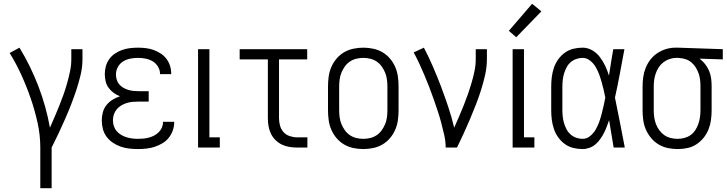

<svg xmlns="http://www.w3.org/2000/svg" viewBox="-20 -780 3841 1015"><path d="M193 215V0Q193 -66 178.5 -131.5Q164 -197 142.5 -259.5Q121 -322 93.5 -382.5Q66 -443 31 -500L83 -528Q142 -431 183 -324Q224 -217 244 -105Q257 -134 269.5 -163.5Q282 -193 294 -222.5Q306 -252 316.5 -282Q327 -312 335.5 -342.5Q344 -373 350.5 -404.5Q357 -436 357 -468V-520H416V-468Q416 -426 406.5 -385.5Q397 -345 384 -305.5Q371 -266 356 -227.5Q341 -189 324 -150.5Q307 -112 289.5 -74.5Q272 -37 253 0V215Z M710 8Q687 8 664 5.5Q641 3 619 -4.5Q597 -12 577.5 -25Q558 -38 544 -56.5Q530 -75 524 -97.5Q518 -120 518 -143Q518 -164 523.5 -185.5Q529 -207 542.5 -224Q556 -241 574.5 -252.5Q593 -264 614 -271Q596 -278 580.5 -289.5Q565 -301 554 -316Q543 -331 538.5 -350Q534 -369 534 -388Q534 -409 539.5 -429.5Q545 -450 557.5 -467.5Q570 -485 588 -497Q606 -509 626 -516Q646 -523 667 -525.5Q688 -528 710 -528Q730 -528 751 -525.5Q772 -523 791.5 -516Q811 -509 829 -497.5Q847 -486 859.5 -469.5Q872 -453 878.5 -433Q885 -413 885 -392V-388H826V-390Q826 -410 815 -428Q804 -446 787 -456Q770 -466 750 -470Q730 -474 710 -474Q689 -474 668.5 -470Q648 -466 630.5 -455Q613 -444 603 -425.5Q593 -407 593 -387Q593 -373 597 -359Q601 -345 610 -334.5Q619 -324 631.5 -316.5Q644 -309 657.5 -305Q671 -301 684.5 -299.5Q698 -298 713 -298H766V-243H712Q697 -243 681 -241.5Q665 -240 650 -235.5Q635 -231 621 -222.5Q607 -214 597 -202Q587 -190 582 -175Q577 -160 577 -144Q577 -128 582 -113Q587 -98 597 -86.5Q607 -75 620.5 -67Q634 -59 648.5 -54.5Q663 -50 678.5 -48Q694 -46 710 -46Q725 -46 739.5 -47.5Q754 -49 768.5 -53Q783 -57 796 -64Q809 -71 819.5 -81.5Q830 -92 836 -106Q842 -120 842 -135V-136H901V-134Q901 -112 893.5 -90.5Q886 -69 872 -51.5Q858 -34 838.5 -22.5Q819 -11 798 -4Q777 3 754.5 5.5Q732 8 710 8Z M1027 0V-520H1087V-54H1142V0Z M1550 0Q1529 0 1508.5 -3.5Q1488 -7 1469.5 -16Q1451 -25 1436 -40Q1421 -55 1412 -74Q1403 -93 1399.5 -113.5Q1396 -134 1396 -155V-466H1247V-520H1604V-466H1455V-155Q1455 -135 1460.5 -115.5Q1466 -96 1479 -81.5Q1492 -67 1511.5 -60.5Q1531 -54 1550 -54H1605V0Z M1901 8Q1874 8 1848 2.5Q1822 -3 1799.5 -16Q1777 -29 1759.5 -49.5Q1742 -70 1731.5 -94.5Q1721 -119 1717.5 -145Q1714 -171 1714 -197V-323Q1714 -349 1717.5 -375Q1721 -401 1731.5 -425.5Q1742 -450 1759.5 -470.5Q1777 -491 1799.5 -504Q1822 -517 1848 -522.5Q1874 -528 1901 -528Q1927 -528 1953 -522.5Q1979 -517 2001.5 -504Q2024 -491 2041.5 -470.5Q2059 -450 2069.5 -425.5Q2080 -401 2083.5 -375Q2087 -349 2087 -323V-197Q2087 -171 2083.5 -145Q2080 -119 2069.5 -94.5Q2059 -70 2041.5 -49.5Q2024 -29 2001.5 -16Q1979 -3 1953 2.5Q1927 8 1901 8ZM1901 -46Q1919 -46 1937.5 -50.5Q1956 -55 1971.5 -65.5Q1987 -76 1998 -91.5Q2009 -107 2016 -124Q2023 -141 2025.5 -160Q2028 -179 2028 -197V-323Q2028 -341 2025.5 -360Q2023 -379 2016 -396Q2009 -413 1998 -428.5Q1987 -444 1971.5 -454.5Q1956 -465 1937.5 -469.5Q1919 -474 1901 -474Q1882 -474 1863.5 -469.5Q1845 -465 1829.5 -454.5Q1814 -444 1803 -428.5Q1792 -413 1785 -396Q1778 -379 1775.5 -360Q1773 -341 1773 -323V-197Q1773 -179 1775.5 -160Q1778 -141 1785 -124Q1792 -107 1803 -91.5Q1814 -76 1829.5 -65.5Q1845 -55 1863.5 -50.5Q1882 -46 1901 -46Z M2336 0Q2336 -33 2328.5 -66Q2321 -99 2312.5 -131Q2304 -163 2293.5 -194.5Q2283 -226 2272 -257.5Q2261 -289 2249 -320Q2237 -351 2224 -382Q2211 -413 2197 -443Q2183 -473 2167 -503L2221 -528Q2247 -478 2269.5 -426Q2292 -374 2312 -321Q2332 -268 2350 -214Q2368 -160 2381 -105Q2394 -134 2406.5 -163Q2419 -192 2431 -222Q2443 -252 2453.5 -282Q2464 -312 2473 -342.5Q2482 -373 2488.5 -404.5Q2495 -436 2495 -468V-520H2554V-468Q2554 -427 2545 -386Q2536 -345 2523.5 -305.5Q2511 -266 2496 -227.5Q2481 -189 2465 -151Q2449 -113 2431.5 -75Q2414 -37 2396 0Z M2690 0V-520H2750V-54H2805V0ZM2709 -583 2670 -617 2793 -760 2842 -720Z M3060 8Q3035 8 3010.5 2Q2986 -4 2965.5 -19Q2945 -34 2930.5 -54.5Q2916 -75 2908 -99Q2900 -123 2897 -147.5Q2894 -172 2894 -197V-323Q2894 -348 2897 -372.5Q2900 -397 2908 -421Q2916 -445 2930.5 -465.5Q2945 -486 2965.5 -501Q2986 -516 3010.5 -522Q3035 -528 3060 -528Q3087 -528 3111 -514Q3135 -500 3151.5 -478Q3168 -456 3179.5 -431.5Q3191 -407 3199 -381L3200 -384Q3205 -418 3210.5 -452Q3216 -486 3222 -520H3281Q3269 -456 3257 -391.5Q3245 -327 3231 -264Q3245 -198 3257.5 -132Q3270 -66 3283 0H3224Q3218 -36 3212 -72.5Q3206 -109 3200 -145Q3194 -128 3187.5 -110.5Q3181 -93 3172.5 -76.5Q3164 -60 3153 -44.5Q3142 -29 3128 -17Q3114 -5 3096 1.5Q3078 8 3060 8ZM3060 -46Q3082 -46 3100 -61Q3118 -76 3129 -95Q3140 -114 3147.5 -135Q3155 -156 3160.5 -177.5Q3166 -199 3171 -220.5Q3176 -242 3180 -264Q3176 -285 3171 -306Q3166 -327 3160 -348Q3154 -369 3146.5 -389Q3139 -409 3128 -427.5Q3117 -446 3099 -460Q3081 -474 3060 -474Q3043 -474 3026 -468Q3009 -462 2996 -450.5Q2983 -439 2975 -423.5Q2967 -408 2962 -391.5Q2957 -375 2955 -357.5Q2953 -340 2953 -323V-197Q2953 -180 2955 -162.5Q2957 -145 2962 -128.5Q2967 -112 2975 -96.5Q2983 -81 2996 -69.5Q3009 -58 3026 -52Q3043 -46 3060 -46Z M3563 8Q3536 8 3510 2.5Q3484 -3 3461.5 -16.5Q3439 -30 3422 -50.5Q3405 -71 3394.5 -95Q3384 -119 3380.5 -145Q3377 -171 3377 -197V-323Q3377 -348 3380.5 -373Q3384 -398 3393.5 -421.5Q3403 -445 3418.5 -465Q3434 -485 3455 -499Q3476 -513 3500.5 -520.5Q3525 -528 3550 -528H3564L3801 -520V-466L3678 -470Q3695 -457 3708 -440.5Q3721 -424 3729 -404.5Q3737 -385 3739.5 -364.5Q3742 -344 3742 -323V-197Q3742 -171 3738.5 -145.5Q3735 -120 3725.5 -96Q3716 -72 3699.5 -51.5Q3683 -31 3661.5 -17Q3640 -3 3614.5 2.5Q3589 8 3563 8ZM3562 -46Q3581 -46 3599 -51Q3617 -56 3631.5 -66.5Q3646 -77 3656 -92.5Q3666 -108 3672 -125.5Q3678 -143 3680.5 -161Q3683 -179 3683 -197V-323Q3683 -340 3681 -357.5Q3679 -375 3673.5 -391Q3668 -407 3659 -422Q3650 -437 3637 -448.5Q3624 -460 3607.5 -466Q3591 -472 3574 -473L3564 -474H3555Q3537 -474 3519.5 -468Q3502 -462 3487.5 -451Q3473 -440 3463 -425Q3453 -410 3447 -393Q3441 -376 3438.5 -358.5Q3436 -341 3436 -323V-197Q3436 -179 3438.5 -160.5Q3441 -142 3447.5 -124.5Q3454 -107 3465.5 -91.5Q3477 -76 3492 -65.5Q3507 -55 3525.5 -50.5Q3544 -46 3562 -46Z"/></svg>

Font: Iosevka QP Light
Style: Regular
Weight: 300
Designer: Belleve Invis
Foundry: Belleve Invis
Version: Version 20.0.0; ttfautohint (v1.8.4)